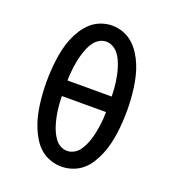

<svg xmlns="http://www.w3.org/2000/svg" viewBox="-136 -851 873 964"><g transform="rotate(20 300.0 -368.5)"><path d="M300 8Q270 8 241 -2Q212 -12 189 -31.5Q166 -51 150 -77Q134 -103 122.5 -131Q111 -159 104 -188Q97 -217 93 -247Q89 -277 87 -307Q85 -337 85 -367Q85 -398 87 -428Q89 -458 93 -488Q97 -518 104 -547.5Q111 -577 122.5 -605Q134 -633 150.5 -658.5Q167 -684 189.5 -704Q212 -724 241 -734.5Q270 -745 300 -745Q330 -745 359 -734.5Q388 -724 410.5 -704Q433 -684 449.5 -658.5Q466 -633 477.5 -605Q489 -577 496 -547.5Q503 -518 507 -488Q511 -458 513 -428Q515 -398 515 -367Q515 -337 513 -307Q511 -277 507 -247Q503 -217 496 -188Q489 -159 477.5 -131Q466 -103 450 -77Q434 -51 411 -31.5Q388 -12 359 -2Q330 8 300 8ZM418 -409Q418 -428 416.5 -447Q415 -466 412.5 -484.5Q410 -503 406 -521.5Q402 -540 396.5 -558Q391 -576 383 -593.5Q375 -611 363.5 -625.5Q352 -640 335 -649.5Q318 -659 299 -659Q280 -659 263.5 -649.5Q247 -640 235.5 -625Q224 -610 216.5 -592.5Q209 -575 203.5 -557.5Q198 -540 194 -521.5Q190 -503 187.5 -484.5Q185 -466 183.5 -447Q182 -428 182 -409ZM300 -76Q319 -76 336 -85.5Q353 -95 364 -110Q375 -125 383 -142Q391 -159 396.5 -177Q402 -195 406 -213.5Q410 -232 412.5 -250.5Q415 -269 416.5 -288Q418 -307 418 -326H182Q182 -307 183.5 -288Q185 -269 187.5 -250.5Q190 -232 194 -213.5Q198 -195 203.5 -177Q209 -159 217 -142Q225 -125 236 -110Q247 -95 264 -85.5Q281 -76 300 -76Z"/></g></svg>

Font: Iosevka Custom Medium Extended
Style: Regular
Weight: 500
Width: 7
Monospace: yes
Designer: Belleve Invis
Foundry: Belleve Invis
Version: Version 11.2.4; ttfautohint (v1.8.4)